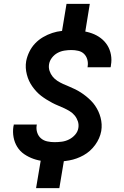

<svg xmlns="http://www.w3.org/2000/svg" viewBox="-20 -863 640 990"><path d="M261 -29Q233 -29 205.5 -32Q178 -35 152.5 -44Q127 -53 105 -68Q83 -83 69 -105.5Q55 -128 50 -155Q45 -182 49 -210Q50 -213 50.5 -215.5Q51 -218 51 -221H170Q170 -220 169.5 -218.5Q169 -217 169 -216Q166 -197 172 -179Q178 -161 191.5 -149.5Q205 -138 223.5 -134Q242 -130 261 -130Q280 -130 299 -132.5Q318 -135 336 -144Q354 -153 367.5 -168.5Q381 -184 384 -203Q387 -221 381.5 -237.5Q376 -254 365.5 -267Q355 -280 340.5 -289Q326 -298 311 -305Q296 -312 280 -318.5Q264 -325 249 -333Q234 -341 219.5 -350Q205 -359 192 -369Q179 -379 167.5 -391.5Q156 -404 146.5 -417.5Q137 -431 130 -446Q123 -461 118.5 -478.5Q114 -496 113 -513Q112 -530 115 -548Q120 -573 131.5 -596.5Q143 -620 161 -639Q179 -658 202 -671.5Q225 -685 249.5 -693Q274 -701 298.5 -703.5Q323 -706 348 -706Q375 -706 402 -703Q429 -700 454 -691Q479 -682 499.5 -666.5Q520 -651 533.5 -629.5Q547 -608 552 -581Q557 -554 552 -527Q552 -524 551.5 -521.5Q551 -519 550 -516H431Q432 -518 432 -519Q432 -520 432 -521Q435 -539 430 -556.5Q425 -574 413 -585.5Q401 -597 383.5 -601Q366 -605 348 -605Q330 -605 311.5 -602Q293 -599 276.5 -590Q260 -581 248 -565.5Q236 -550 233 -532Q230 -514 235.5 -497.5Q241 -481 251.5 -468Q262 -455 276 -446Q290 -437 305.5 -430Q321 -423 337 -416.5Q353 -410 368 -402.5Q383 -395 397 -386Q411 -377 424 -366.5Q437 -356 449 -344Q461 -332 470.5 -318Q480 -304 487 -289Q494 -274 498.5 -257Q503 -240 504 -222.5Q505 -205 502 -187Q495 -149 470.5 -115.5Q446 -82 411 -62.5Q376 -43 337.5 -36Q299 -29 261 -29ZM410 -640 292 -656 323 -843H443ZM166 107 200 -95 317 -79 286 107Z"/></svg>

Font: Zed Sans Extended
Style: Bold Italic
Weight: 700
Width: 7
Italic angle: -9°
Designer: Belleve Invis
Foundry: Belleve Invis
Version: Version 1.0.0; ttfautohint (v1.8.4)